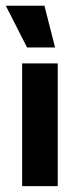

<svg xmlns="http://www.w3.org/2000/svg" viewBox="-28 -632 264 652"><path d="M47.2 0V-416.7H168.1V0ZM63.9 -470.8 -8.3 -612.5H122.9L159 -470.8Z"/></svg>

Font: Afacad Flux
Style: Regular
Weight: 400
Designer: Kristian Moeller
Foundry: Dicotype
Version: Version 1.100